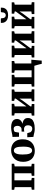

<svg xmlns="http://www.w3.org/2000/svg" viewBox="1802 -2660 1037 4682"><g transform="rotate(-90 2321.0 -318.5)"><path d="M35.5 0V-62.5L99 -73.5V-479L34 -491.5V-552H670V-491.5L604 -479V-73.5L667.5 -62.5V0H375V-62.5L437.5 -73.5V-486H265.5V-73.5L323.5 -62.5V0Z M716 -272.5Q716 -347.5 738.8 -402.8Q761.5 -458 801 -494.2Q840.5 -530.5 891 -548.2Q941.5 -566 998 -566Q1080.5 -566 1140.5 -532.8Q1200.5 -499.5 1233 -436.2Q1265.5 -373 1265.5 -282.5Q1265.5 -205.5 1242.8 -150.2Q1220 -95 1180.5 -59Q1141 -23 1090.2 -6Q1039.5 11 983 11Q921.5 11 872.2 -7.8Q823 -26.5 788.2 -62.8Q753.5 -99 734.8 -152Q716 -205 716 -272.5ZM993.5 -55Q1025 -55 1045.5 -77.8Q1066 -100.5 1076.5 -148Q1087 -195.5 1087 -270Q1087 -326 1082 -369Q1077 -412 1065.8 -441Q1054.5 -470 1036 -485Q1017.5 -500 991 -500Q960 -500 938.5 -477.2Q917 -454.5 905.8 -407.2Q894.5 -360 894.5 -285Q894.5 -228 900 -185.2Q905.5 -142.5 917.5 -113.5Q929.5 -84.5 948 -69.8Q966.5 -55 993.5 -55Z M1519.5 9.5Q1477.5 9.5 1440.5 1.8Q1403.5 -6 1374.5 -14Q1345.5 -22 1324.5 -22.5L1316 -172.5H1415L1439 -93.5Q1451 -77 1472.8 -64Q1494.5 -51 1524 -51Q1553 -51 1571.5 -65Q1590 -79 1598.8 -103.5Q1607.5 -128 1607.5 -158Q1607.5 -202.5 1582 -227.2Q1556.5 -252 1520.5 -252Q1513.5 -252 1499.8 -251Q1486 -250 1472.5 -248.8Q1459 -247.5 1452.5 -246L1453 -310.5L1516.5 -312.5Q1534.5 -313 1552.2 -324.8Q1570 -336.5 1581.8 -358.5Q1593.5 -380.5 1593.5 -411.5Q1593.5 -440 1585 -460.8Q1576.5 -481.5 1561.2 -492.5Q1546 -503.5 1524.5 -503.5Q1496 -503.5 1475 -495Q1454 -486.5 1447 -478.5L1428.5 -374H1327.5L1323.5 -533Q1349.5 -533 1374.5 -538Q1399.5 -543 1426 -549.5Q1452.5 -556 1483.5 -561Q1514.5 -566 1552 -566Q1626 -566 1672.5 -548Q1719 -530 1740.5 -497.8Q1762 -465.5 1762 -422.5Q1762 -386.5 1743.5 -356.2Q1725 -326 1686.8 -305.5Q1648.5 -285 1589 -278L1589.5 -293Q1648.5 -292 1692.5 -278.2Q1736.5 -264.5 1761 -234.5Q1785.5 -204.5 1785.5 -154.5Q1785.5 -106.5 1760 -69.5Q1734.5 -32.5 1676.5 -11.5Q1618.5 9.5 1519.5 9.5Z M1843.5 0V-62.5L1902.5 -72.5V-479L1845 -491.5V-552H2131V-491.5L2067.5 -479V-192.5L2119 -264L2258 -454V-479L2203.5 -491.5V-552H2481V-491.5L2423.5 -478V-72.5L2484 -62.5V0H2195V-62.5L2258 -72.5V-363L2208 -284L2067.5 -96V-70L2126 -62.5V0Z M3105.5 180Q3103 165 3096.8 139Q3090.5 113 3082.5 84.5Q3074.5 56 3067.8 32.8Q3061 9.5 3058 0H2550V-62.5L2612 -72V-478L2551 -490.5V-552H2838.5V-490.5L2778.5 -478V-66.5H2948V-478L2888 -490.5V-552H3175.5V-490.5L3114.5 -478V-73.5H3206Q3205 -60.5 3203 -34.5Q3201 -8.5 3198.2 23.5Q3195.5 55.5 3192.5 87Q3189.5 118.5 3187.5 143.5Q3185.5 168.5 3184.5 180Z M3262 0V-62.5L3321 -72.5V-479L3263.5 -491.5V-552H3549.5V-491.5L3486 -479V-192.5L3537.5 -264L3676.5 -454V-479L3622 -491.5V-552H3899.5V-491.5L3842 -478V-72.5L3902.5 -62.5V0H3613.5V-62.5L3676.5 -72.5V-363L3626.5 -284L3486 -96V-70L3544.5 -62.5V0Z M3968.5 0V-62.5L4027.5 -72.5V-479L3970 -491.5V-552H4256V-491.5L4192.5 -479V-192.5L4244 -264L4383 -454V-479L4328.5 -491.5V-552H4606V-491.5L4548.5 -478V-72.5L4609 -62.5V0H4320V-62.5L4383 -72.5V-363L4333 -284L4192.5 -96V-70L4251 -62.5V0ZM4203 -817Q4214.5 -817 4217.2 -802Q4220 -787 4220 -773Q4220 -755.5 4228 -738Q4236 -720.5 4251.8 -709Q4267.5 -697.5 4291.5 -697.5Q4314.5 -697.5 4329.8 -709Q4345 -720.5 4352.8 -738Q4360.5 -755.5 4360.5 -773Q4360.5 -787 4363.5 -802Q4366.5 -817 4377.5 -817H4475Q4476 -813 4476 -805Q4476 -797 4476 -793Q4476 -749 4456 -714.2Q4436 -679.5 4394.8 -659.8Q4353.5 -640 4290.5 -640Q4230.5 -640 4188.8 -659.8Q4147 -679.5 4125.8 -714.2Q4104.5 -749 4104.5 -793Q4104.5 -799 4105 -805Q4105.5 -811 4105.5 -817Z"/></g></svg>

Font: Merriweather 28pt Black
Style: Regular
Weight: 900
Version: Version 2.100